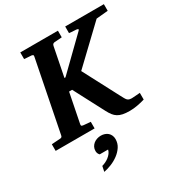

<svg xmlns="http://www.w3.org/2000/svg" viewBox="-230 -822 1178 1251"><g transform="rotate(-30 359.0 -197.0)"><path d="M646 -612.8 388.2 -367.2 526.9 -103Q535.6 -86.4 541.3 -76.2Q546.9 -65.9 552.7 -59.8Q558.6 -53.7 565.9 -51.5Q573.2 -49.3 585 -48.8Q588.9 -48.8 598.6 -49.6Q608.4 -50.3 619.1 -51Q629.9 -51.8 638.4 -52.5Q647 -53.2 647.9 -53.2V-2.9Q620.6 5.4 590.8 10.7Q561 16.1 533.2 16.1Q502.9 16.1 481.7 11.7Q460.4 7.3 445.1 -2.2Q429.7 -11.7 418.2 -26.6Q406.7 -41.5 396 -62L275.9 -291H252.9L209 -69.8Q207.5 -60.1 212.2 -57.6Q216.8 -55.2 225.1 -54.2Q233.4 -53.7 242.2 -52.7Q249.5 -51.8 258.5 -51.3Q267.6 -50.8 276.9 -49.8V0H-16.1V-49.8Q-6.3 -50.8 4.4 -51.3Q15.1 -51.8 24.9 -52.7Q36.1 -53.7 46.9 -54.2Q54.7 -54.2 59.6 -57.6Q64.5 -61 65.9 -70.8L170.9 -601.1Q173.3 -609.9 169.4 -613Q165.5 -616.2 158.2 -617.2Q149.9 -617.7 141.1 -618.2Q133.3 -618.7 124 -619.4Q114.7 -620.1 105 -621.1V-670.9H388.2V-621.1Q377.9 -620.1 367.9 -619.4Q357.9 -618.7 350.1 -618.2Q341.3 -617.7 333 -617.2Q325.7 -616.2 321 -613Q316.4 -609.9 314 -600.1L271 -382.8H278.8L503.9 -602.1Q511.7 -608.9 508.5 -612.5Q505.4 -616.2 495.1 -617.2Q486.3 -617.2 477.5 -618.2Q469.7 -618.7 460.4 -619.4Q451.2 -620.1 442.9 -621.1V-670.9H733.9V-621.1ZM360.4 127.9Q360.4 159.7 343.8 185.1Q327.1 210.4 301.8 229.2Q276.4 248 246.6 260Q216.8 272 189.9 276.9L198.2 236.8Q210.9 233.4 224.9 226.8Q238.8 220.2 251 210.7Q263.2 201.2 272.2 189.2Q281.2 177.2 284.2 163.1H221.2Q208 149.9 208 130.9Q208 114.3 214.8 101.3Q221.7 88.4 232.9 79.3Q244.1 70.3 258.5 65.7Q272.9 61 288.1 61Q303.2 61 316.7 65.7Q330.1 70.3 339.6 78.9Q349.1 87.4 354.7 99.9Q360.4 112.3 360.4 127.9Z"/></g></svg>

Font: Charis SIL
Style: Bold Italic
Weight: 700
Italic angle: -11°
Foundry: SIL International
Version: Version 4.112